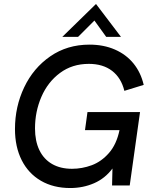

<svg xmlns="http://www.w3.org/2000/svg" viewBox="-20 -935 772 968"><path d="M55.5 -284.5Q55.5 -397 101.8 -494.5Q148 -592 233.5 -651Q319 -710 431 -710Q502.5 -710 559.2 -685.2Q616 -660.5 653 -615Q690 -569.5 704.5 -507L607 -477Q591 -542.5 545 -577.8Q499 -613 428 -613Q344 -613 282.5 -567.2Q221 -521.5 188.8 -447Q156.5 -372.5 156.5 -287.5Q156.5 -224 178.5 -178.2Q200.5 -132.5 242.5 -108.2Q284.5 -84 343 -84Q394 -84 442.5 -102Q491 -120 529.2 -163.5Q567.5 -207 582.5 -279H408.5L421 -370H686L634 0H545L547 -85.5Q510 -35.5 454.2 -11.2Q398.5 13 334 13Q249.5 13 186.5 -23.5Q123.5 -60 89.5 -127.2Q55.5 -194.5 55.5 -284.5ZM464 -915 590 -749H515.5L456 -831.5L373.5 -749H294Z"/></svg>

Font: HK Grotesk Medium
Style: Italic
Weight: 500
Italic angle: -8°
Designer: Alfredo Marco Pradil
Foundry: Hanken Design Co.
Version: Version 3.004